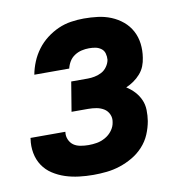

<svg xmlns="http://www.w3.org/2000/svg" viewBox="-66 -591 632 661"><g transform="rotate(-10 250.0 -260.0)"><path d="M209 8Q184 8 159 5Q134 2 111 -5.5Q88 -13 68 -26Q48 -39 35 -58.5Q22 -78 17.5 -102.5Q13 -127 17 -152V-155H139V-154Q137 -140 142.5 -127.5Q148 -115 158 -108Q168 -101 182 -98.5Q196 -96 210 -96Q225 -96 239.5 -98.5Q254 -101 268.5 -109Q283 -117 293 -130.5Q303 -144 305 -159Q308 -174 302 -187Q296 -200 284.5 -207Q273 -214 259 -216.5Q245 -219 230 -219H172L189 -322H247Q259 -322 271.5 -324.5Q284 -327 295.5 -333Q307 -339 315 -350.5Q323 -362 325 -374Q326 -385 323 -396Q320 -407 311 -413.5Q302 -420 291.5 -422Q281 -424 269 -424Q256 -424 243 -421Q230 -418 218.5 -410.5Q207 -403 200 -391.5Q193 -380 190 -367H68Q72 -389 81 -411Q90 -433 104.5 -452.5Q119 -472 138.5 -487Q158 -502 179.5 -511.5Q201 -521 224 -524.5Q247 -528 269 -528Q294 -528 318 -525Q342 -522 364 -513Q386 -504 404 -489Q422 -474 433 -453.5Q444 -433 447 -409Q450 -385 446 -360Q444 -345 438.5 -331Q433 -317 422.5 -305Q412 -293 399 -284Q386 -275 372 -269Q388 -259 400 -246Q412 -233 419.5 -216.5Q427 -200 427.5 -180.5Q428 -161 425 -142Q421 -119 411.5 -96.5Q402 -74 385 -55.5Q368 -37 346.5 -24.5Q325 -12 302 -4.5Q279 3 255.5 5.5Q232 8 209 8Z"/></g></svg>

Font: Iosevka SS18 Extrabold
Style: Italic
Weight: 800
Italic angle: -9°
Monospace: yes
Designer: Belleve Invis
Foundry: Belleve Invis
Version: Version 25.1.1; ttfautohint (v1.8.4)